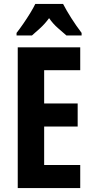

<svg xmlns="http://www.w3.org/2000/svg" viewBox="-20 -1020 475 974"><path d="M387 -66H70V-780H387V-664H204V-495H374V-378H204V-183H387ZM300 -1000Q317 -967 341.5 -928.5Q366 -890 394 -853V-840H317Q300 -855 274.5 -877Q249 -899 229 -928Q208 -899 182.5 -876Q157 -853 142 -840H64V-853Q79 -872 98 -899.5Q117 -927 133.5 -954Q150 -981 159 -1000Z"/></svg>

Font: Noto Sans Malayalam UI ExtraCondensed
Style: Bold
Weight: 700
Width: 2
Designer: Jelle Bosma - Monotype Design Team
Foundry: Monotype Imaging Inc.
Version: Version 2.104; ttfautohint (v1.8.4.7-5d5b)